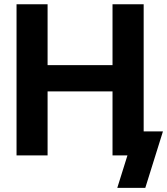

<svg xmlns="http://www.w3.org/2000/svg" viewBox="-20 -748 804 924"><path d="M59.6 0V-727.5H209V-434.6H521.5V-727.5H671.4V0H521.5V-308.1H209V0ZM544.4 156.2 593.3 0H553.7V-115.7H764.2L679.2 156.2Z"/></svg>

Font: Inter 24pt
Style: Bold
Weight: 700
Designer: Rasmus Andersson
Foundry: rsms
Version: Version 4.001;git-66647c0bb